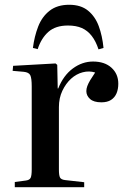

<svg xmlns="http://www.w3.org/2000/svg" viewBox="-20 -785 529 805"><path d="M42 0V-22L88 -28Q104 -30 108.5 -39.5Q113 -49 113 -75V-423Q113 -457 107 -469.5Q101 -482 79 -484L33 -488L35 -509L213 -519L220 -513L222 -414H224Q246 -469 285.5 -498Q325 -527 370 -527Q419 -527 447.5 -501Q476 -475 476 -434Q476 -411 468.5 -393.5Q461 -376 445.5 -366Q430 -356 405 -356Q373 -356 357.5 -370Q342 -384 342 -403Q342 -413 346 -424Q350 -435 358 -448.5Q366 -462 379 -481Q354 -489 327 -482Q300 -475 278 -455Q256 -435 241.5 -404.5Q227 -374 227 -336V-74Q227 -50 231.5 -41Q236 -32 253 -30L333 -21V0ZM270 -765Q319 -765 349 -740.5Q379 -716 394 -675.5Q409 -635 414 -584L393 -578Q382 -612 364.5 -634.5Q347 -657 323 -667.5Q299 -678 265 -678Q213 -678 183 -651.5Q153 -625 138 -579L118 -584Q124 -632 140 -673.5Q156 -715 188 -740Q220 -765 270 -765Z"/></svg>

Font: Literata 60pt Medium
Style: Regular
Weight: 500
Designer: Latin by Veronika Burian and Jose Scaglione. Greek by Irene Vlachou. Cyrillic by Vera Evstafieva.
Foundry: TypeTogether
Version: Version 3.103;gftools[0.9.29]